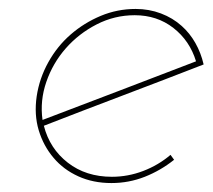

<svg xmlns="http://www.w3.org/2000/svg" viewBox="-20 -403 475 429"><path d="M281 -369Q331 -369 367.5 -340.5Q404 -312 418 -266Q332 -233 247 -200.5Q162 -168 75 -135Q69 -178 83.5 -220Q98 -262 127 -295Q156 -328 196 -348.5Q236 -369 281 -369ZM435 -259Q429 -285 416.5 -307Q404 -329 386 -345Q366 -363 339.5 -373Q313 -383 283 -383Q242 -383 205 -367.5Q168 -352 138 -326Q108 -300 88 -264Q68 -228 62 -188Q56 -147 66.5 -112Q77 -77 100 -50Q122 -24 155 -9Q188 6 229 6Q268 6 303.5 -8Q339 -22 369 -46Q367 -49 365 -51.5Q363 -54 361 -57Q334 -34 300 -21Q266 -8 230 -8Q172 -8 131.5 -39.5Q91 -71 78 -122Q168 -157 256.5 -190.5Q345 -224 435 -259Z"/></svg>

Font: Josefin Slab Thin Thin
Style: Italic
Weight: 250
Italic angle: -12°
Version: Version 2.000